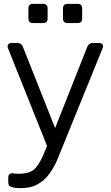

<svg xmlns="http://www.w3.org/2000/svg" viewBox="-20 -760 576 1000"><path d="M88 220Q77 220 65.5 219Q54 218 43 215Q23 211 23 188V165Q23 140 49 143Q56 144 64 144.5Q72 145 80 145Q129 145 155 124.5Q181 104 206 46L225 0L22 -508Q17 -520 22.5 -528Q28 -536 41 -536H72Q91 -536 99 -517L267 -93L435 -517Q443 -536 462 -536H495Q509 -536 514 -528Q519 -520 514 -508L280 68Q264 107 239.5 142Q215 177 178 198.5Q141 220 88 220ZM152 -640Q128 -640 128 -664V-716Q128 -740 152 -740H204Q228 -740 228 -716V-664Q228 -640 204 -640ZM332 -640Q308 -640 308 -664V-716Q308 -740 332 -740H384Q408 -740 408 -716V-664Q408 -640 384 -640Z"/></svg>

Font: Pitagon Sans Text
Style: Regular
Weight: 400
Designer: Travis Tran
Foundry: Pitagon
Version: Version 1.001; ttfautohint (v1.8.4.7-5d5b);gftools[0.9.26]